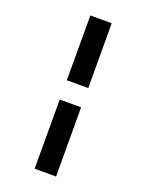

<svg xmlns="http://www.w3.org/2000/svg" viewBox="-167 -884 820 1075"><g transform="rotate(20 243.0 -346.5)"><path d="M179 -417V-803H306L307 -417ZM179 110V-302H306L307 110Z"/></g></svg>

Font: Literata 7pt
Style: Bold
Weight: 700
Designer: Latin by Veronika Burian and Jose Scaglione. Greek by Irene Vlachou. Cyrillic by Vera Evstafieva.
Foundry: TypeTogether
Version: Version 3.002